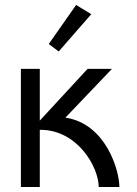

<svg xmlns="http://www.w3.org/2000/svg" viewBox="-20 -752 549 772"><path d="M286 -732 176 -575 216 -545 347 -695ZM64 -475V0H140V-230H143C289 -230 376 -84 377 0H460C460 -68 405 -255 243 -279L430 -475H332L140 -267V-475Z"/></svg>

Font: Mint Spirit
Style: Regular
Weight: 400
Designer: HARENDAL Hirwen
Foundry: Arkandis Digital Foundry.
Version: Version 1.004;FFEdit